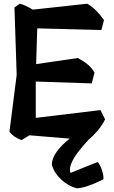

<svg xmlns="http://www.w3.org/2000/svg" viewBox="-20 -740 614 1036"><path d="M360 193 507 134Q521 150 530.5 179.5Q540 209 538 227Q496 249 456.5 262.5Q417 276 394 276Q349 264 311.5 230Q274 196 260 150Q260 113 288 76Q316 39 356 8L139 -10L96 16Q54 1 31 -29L70 -336L58 -700L87 -720Q98 -718 118.5 -708.5Q139 -699 157 -688L451 -720Q479 -703 500.5 -681Q522 -659 541 -632L527 -578L181 -587L175 -394L400 -427Q432 -410 453.5 -392Q475 -374 490 -348L475 -290L173 -300V-104L522 -146L547 -96Q533 -66 508 -36.5Q483 -7 456 16Q425 49 400.5 81.5Q376 114 364.5 142.5Q353 171 360 193Z"/></svg>

Font: Langar
Style: Regular
Weight: 400
Designer: Alessia Mazzarella
Foundry: Typeland
Version: Version 1.001; ttfautohint (v1.8.3)